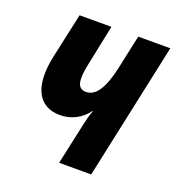

<svg xmlns="http://www.w3.org/2000/svg" viewBox="-105 -633 665 720"><g transform="rotate(20 227.0 -273.0)"><path d="M209 0H337L454 -546H326L297 -411C278 -324 251 -284 212 -284C176 -284 172 -319 185 -382L219 -546H92L53 -367C26 -243 62 -169 150 -169C194 -169 234 -189 260 -225H262C255 -208 249 -185 246 -170Z"/></g></svg>

Font: Noto Sans ExtraCondensed
Style: Bold Italic
Weight: 700
Width: 2
Italic angle: -12°
Designer: Monotype Design Team
Foundry: Monotype Imaging Inc.
Version: Version 2.013